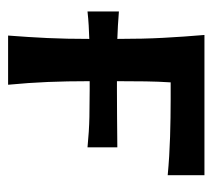

<svg xmlns="http://www.w3.org/2000/svg" viewBox="-46 -492 537 486"><g transform="rotate(90 223.0 -248.5)"><path d="M69.5 0Q73.5 -51.5 75.8 -99.8Q78 -148 78 -205.5Q61.5 -205 44 -204Q26.5 -203 8.5 -201V-280.5Q26.5 -279 44 -278Q61.5 -277 78 -276.5Q78 -342.5 75.2 -393.5Q72.5 -444.5 68 -497H423V-404Q375 -408.5 326 -410Q277 -411.5 230.5 -411.5H188Q186 -381 185.5 -348.2Q185 -315.5 185 -275.5H206.5Q238 -275.5 275 -275.8Q312 -276 352.5 -276.5V-201Q312.5 -205 275.2 -205.8Q238 -206.5 206.5 -206.5H185Q185 -149 187 -100.5Q189 -52 194 0Z"/></g></svg>

Font: Commissioner Flair Medium
Style: Regular
Weight: 500
Designer: Kostas Bartsokas
Foundry: Kostas Bartsokas
Version: Version 1.000; ttfautohint (v1.8.3)